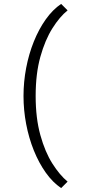

<svg xmlns="http://www.w3.org/2000/svg" viewBox="-20 -880 440 980"><path d="M292 80Q249 51 213.5 1Q178 -49 152.5 -112.5Q127 -176 113.5 -247Q100 -318 100 -390Q100 -462 113.5 -533Q127 -604 152.5 -667.5Q178 -731 213.5 -781Q249 -831 292 -860L325 -827Q285 -795 247.5 -735.5Q210 -676 186 -590Q162 -504 162 -390Q162 -277 186 -190.5Q210 -104 247.5 -45Q285 14 325 47Z"/></svg>

Font: Gowun Dodum
Style: Regular
Weight: 400
Designer: Yanghee Ryu
Foundry: Yanghee Ryu
Version: Version 2.000